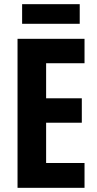

<svg xmlns="http://www.w3.org/2000/svg" viewBox="-20 -900 467 920"><path d="M362 -880H86V-786H362ZM385 0V-119H201V-312H372V-429H201V-597H385V-714H64V0Z"/></svg>

Font: Noto Sans Lao Looped ExtraCondensed
Style: Bold
Weight: 700
Width: 2
Designer: Mark Frömberg, Ben Mitchell
Foundry: The Fontpad Ltd
Version: Version 1.002